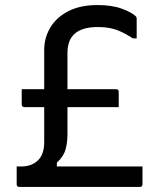

<svg xmlns="http://www.w3.org/2000/svg" viewBox="-20 -740 640 760"><path d="M66 -387H155V-542Q155 -591 179.5 -631.5Q204 -672 251 -696Q298 -720 366 -720Q423 -720 462.5 -705.5Q502 -691 518 -675Q521 -672 521 -667V-588H506Q471 -611 440.5 -622Q410 -633 367 -633Q305 -633 275 -606Q247 -581 247 -529V-387H439Q450 -387 450 -376V-316H247V-208Q247 -176 239.5 -148.5Q232 -121 205 -96V-81H544V-11Q544 0 533 0H57Q46 0 46 -11V-81H64Q105 -81 130 -105Q155 -129 155 -177V-316H77Q66 -316 66 -327Z"/></svg>

Font: Recursive Mn Lnr St
Style: Regular
Weight: 400
Monospace: yes
Version: Version 1.079;hotconv 1.0.112;makeotfexe 2.5.65598; ttfautoh